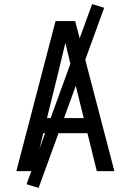

<svg xmlns="http://www.w3.org/2000/svg" viewBox="-20 -838 640 940"><path d="M60 0 188 -490 252 -735H348L412 -490L540 0H454L408 -186H192L146 0ZM390 -260 333 -490Q325 -525 316.5 -559.5Q308 -594 300 -628Q292 -594 283.5 -559.5Q275 -525 267 -490L210 -260ZM169 82 110 64 431 -818 490 -800Z"/></svg>

Font: Nova Nerd Font
Style: Regular
Weight: 400
Designer: Belleve Invis
Foundry: Belleve Invis
Version: Version 24.1.4; ttfautohint (v1.8.4);Nerd Fonts 3.1.1